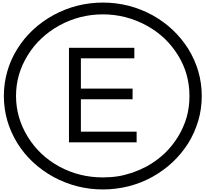

<svg xmlns="http://www.w3.org/2000/svg" viewBox="-20 -1097 1585 1480"><path d="M603.5 -332V-82H1033.2V0H511.7V-728.5H1015.6V-647.5H603.5V-414.1H1002V-332ZM103.5 -357.4Q103.5 -189.5 194.3 -42Q284.2 103.5 436.5 186.5Q590.8 270.5 772.5 270.5Q834 270.5 890.6 261.7Q935.5 254.9 1002 233.4Q1054.7 214.8 1109.4 186.5Q1263.7 101.6 1351.6 -42Q1394.5 -111.3 1418.9 -193.4Q1440.4 -270.5 1440.4 -357.4Q1440.4 -529.3 1351.6 -671.9Q1261.7 -817.4 1109.4 -900.4Q951.2 -986.3 772.5 -986.3Q594.7 -986.3 436.5 -900.4Q359.4 -857.4 299.8 -800.8Q239.3 -745.1 194.3 -671.9Q103.5 -526.4 103.5 -357.4ZM9.8 -357.4Q9.8 -455.1 36.1 -545.9Q61.5 -636.7 113.3 -719.7Q213.9 -881.8 391.6 -980.5Q570.3 -1077.1 773.4 -1077.1Q975.6 -1077.1 1154.3 -980.5Q1328.1 -883.8 1431.6 -719.7Q1535.2 -550.8 1535.2 -357.4Q1535.2 -258.8 1508.8 -168Q1480.5 -72.3 1431.6 5.9Q1328.1 169.9 1154.3 266.6Q1072.3 312.5 971.7 338.9Q872.1 363.3 773.4 363.3Q570.3 363.3 391.6 266.6Q213.9 168 113.3 5.9Q9.8 -163.1 9.8 -357.4Z"/></svg>

Font: Circled
Style: Regular
Weight: 400
Version: Version 002.000